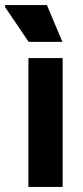

<svg xmlns="http://www.w3.org/2000/svg" viewBox="-52 -737 327 757"><path d="M60 0V-508H195V0ZM194 -572H61L-32 -709V-717H133Z"/></svg>

Font: Fustat ExtraBold
Style: Regular
Weight: 800
Designer: Mohamed Gaber, Khaled Hosny, Laura Garcia Mut
Foundry: Kief Type Foundry, Alif Type Foundry, Hard Type Foundry
Version: Version 1.007